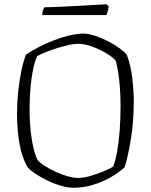

<svg xmlns="http://www.w3.org/2000/svg" viewBox="-20 -883 709 903"><path d="M325 0Q299 0 266.5 -9.5Q234 -19 203 -34Q172 -49 147 -65.5Q122 -82 111 -95Q83 -141 71.5 -208Q60 -275 60 -348Q60 -400 65.5 -452Q71 -504 80.5 -549.5Q90 -595 102 -626Q124 -641 156.5 -658.5Q189 -676 227 -691Q265 -706 303 -715.5Q341 -725 372 -725Q396 -725 426.5 -715Q457 -705 488 -689Q519 -673 543 -655.5Q567 -638 577 -624Q595 -575 602 -516.5Q609 -458 609 -404Q609 -315 596 -232Q583 -149 566 -96Q541 -73 503.5 -51Q466 -29 420.5 -14.5Q375 0 325 0ZM347 -46Q372 -46 405 -55.5Q438 -65 468 -77.5Q498 -90 512 -100Q523 -127 531 -171.5Q539 -216 543 -271Q547 -326 547 -383Q547 -446 541 -502.5Q535 -559 524 -598Q512 -613 481.5 -631.5Q451 -650 415 -663.5Q379 -677 348 -677Q325 -677 289 -668Q253 -659 216.5 -646Q180 -633 155 -619Q143 -594 135 -553.5Q127 -513 123 -466Q119 -419 119 -372Q119 -294 129.5 -228Q140 -162 157 -130Q168 -117 191 -102.5Q214 -88 242 -75Q270 -62 298 -54Q326 -46 347 -46ZM179 -812Q179 -827 182.5 -836.5Q186 -846 190 -849Q219 -849 261.5 -851Q304 -853 348.5 -855.5Q393 -858 429 -860Q465 -862 481 -863L491 -854Q490 -841 486.5 -829Q483 -817 480 -812Z"/></svg>

Font: Texturina 72pt Thin
Style: Regular
Weight: 100
Designer: Guillermo Torres Carreño
Foundry: Omnibus-Type
Version: Version 1.002; ttfautohint (v1.8.3)